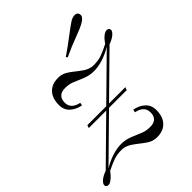

<svg xmlns="http://www.w3.org/2000/svg" viewBox="-289 -1092 1261 1261"><g transform="rotate(-45 341.5 -461.5)"><path d="M446.8 -585.9Q404.3 -585.9 361.3 -604.5Q318.4 -623 293.9 -632.8Q268.6 -642.1 234.4 -642.1Q200.2 -642.6 182.6 -625Q165 -607.4 165 -576.2Q165 -517.6 236.8 -502.9L232.9 -482.9Q187.5 -491.2 157.2 -518.6Q127 -545.9 127 -590.8Q127 -634.8 141.6 -662.6Q172.9 -722.2 248 -722.2Q280.3 -722.7 305.7 -709Q331.1 -695.3 380.4 -655.3Q429.7 -615.2 472.7 -615.2Q515.6 -615.2 546.4 -625.5Q577.1 -635.7 625 -660.2Q665.5 -718.3 698.2 -718.3Q706.1 -717.8 712.4 -712.9Q718.8 -708 718.8 -697.3Q718.8 -686.5 700.2 -668.9Q681.6 -652.3 644 -638.2L367.2 -366.2H519L511.2 -346.2H347.2L64 -67.9Q155.8 -122.1 236.8 -122.1Q279.3 -122.1 322.3 -103.5Q365.2 -85 390.6 -75.2Q416 -65.9 450.2 -65.9Q484.4 -65.4 502 -83Q519.5 -100.6 519 -131.8Q519 -190.4 446.8 -205.1L451.2 -225.1Q496.1 -216.8 526.4 -189.5Q556.6 -162.1 557.1 -117.2Q557.1 -73.2 542.5 -45.4Q511.2 14.2 436 14.2Q402.8 14.2 377.9 0.5Q353.5 -12.7 303.7 -52.7Q253.9 -92.8 210.9 -92.8Q168 -92.8 137.7 -82Q106.4 -71.3 59.1 -47.9Q41 -22 20.5 -5.9Q0 10.3 -10.7 10.3Q-34.2 10.3 -34.7 -8.3Q-34.7 -22.5 -16.1 -39.1Q2.4 -55.7 40 -69.8L321.3 -346.2H159.2L166 -366.2H341.3L620.1 -640.1Q528.3 -585.9 446.8 -585.9ZM617.7 -936.5Q647 -936.5 647 -906.7Q647.5 -897.5 636.7 -885.7Q616.7 -862.8 536.1 -833.5Q455.6 -803.7 389.6 -772L382.8 -783.2Q436 -818.8 496.1 -865.2Q556.6 -911.1 577.1 -923.8Q597.7 -936.5 617.7 -936.5Z"/></g></svg>

Font: PlayfairDisplay-Italic
Style: Italic
Weight: 400
Italic angle: -14°
Designer: Claus Eggers Sørensen
Foundry: Claus Eggers Sørensen
Version: Version 1.002;PS 001.002;hotconv 1.0.70;makeotf.lib2.5.58329